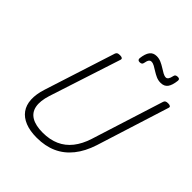

<svg xmlns="http://www.w3.org/2000/svg" viewBox="-319 -1457 1692 1692"><g transform="rotate(45 527.0 -610.5)"><path d="M417 19Q332 19 272.5 -5Q213 -29 180.5 -74Q148 -119 144.5 -183.5Q141 -248 167 -329L380 -992Q384 -1004 393 -1009.5Q402 -1015 422 -1015Q441 -1015 449.5 -1009Q458 -1003 454 -990L236 -320Q208 -232 219.5 -171.5Q231 -111 282.5 -80.5Q334 -50 423 -50Q511 -50 578 -80Q645 -110 692 -169.5Q739 -229 767 -316L981 -992Q985 -1004 994 -1009.5Q1003 -1015 1022 -1015Q1061 -1015 1053 -990L838 -309Q803 -201 744 -127.5Q685 -54 603.5 -17.5Q522 19 417 19ZM588 -1093Q562 -1093 563 -1118Q570 -1179 592.5 -1208.5Q615 -1238 657 -1238Q686 -1238 712.5 -1226.5Q739 -1215 763 -1199.5Q787 -1184 808 -1172.5Q829 -1161 846 -1161Q859 -1161 868.5 -1174Q878 -1187 884 -1216Q887 -1240 918 -1240Q932 -1240 937.5 -1234Q943 -1228 942 -1216Q935 -1154 913 -1124.5Q891 -1095 847 -1095Q817 -1095 791 -1106.5Q765 -1118 741.5 -1133Q718 -1148 697.5 -1159.5Q677 -1171 658 -1171Q643 -1171 634 -1158Q625 -1145 620 -1116Q618 -1104 610 -1098.5Q602 -1093 588 -1093Z"/></g></svg>

Font: Playwrite US Trad Light
Style: Regular
Weight: 300
Designer: Veronika Burian, José Scaglione
Foundry: TypeTogether
Version: Version 1.003